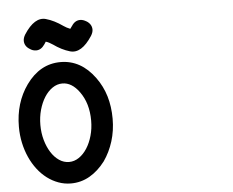

<svg xmlns="http://www.w3.org/2000/svg" viewBox="-61 -973 1325 1092"><g transform="rotate(-5 602.0 -427.5)"><path d="M300.8 -647Q417.5 -647 496.6 -538.1Q533.2 -487.8 550.8 -428.7Q568.4 -369.6 568.4 -300.3Q568.4 -232.4 549.6 -172.1Q530.8 -111.8 496.6 -63Q457 -10.7 407.7 17.6Q358.4 45.9 300.8 45.9Q263.7 45.9 229.5 33.4Q195.3 21 165.5 -1.5Q135.7 -23.9 111.3 -55.7Q86.9 -87.4 69.6 -126Q52.2 -164.6 42.7 -208.7Q33.2 -252.9 33.2 -300.3Q33.2 -437.5 105 -538.1Q183.1 -647 300.8 -647ZM397 -466.3Q354.5 -524.9 300.8 -524.9Q270.5 -524.9 244.1 -506.8Q217.8 -488.8 198.2 -458Q178.7 -427.2 167.2 -386.5Q155.8 -345.7 155.8 -300.3Q155.8 -254.9 167.2 -214.4Q178.7 -173.8 198.2 -143.1Q217.8 -112.3 244.1 -94.5Q270.5 -76.7 300.8 -76.7Q330.6 -76.7 356.9 -94.5Q383.3 -112.3 403.1 -143.1Q422.9 -173.8 434.3 -214.4Q445.8 -254.9 445.8 -300.3Q445.8 -399.4 397 -466.3ZM383.8 -845.2Q402.8 -876 433.1 -876Q450.2 -876 468.8 -864.3V-864.7Q498.5 -845.7 498.5 -815.4Q498.5 -799.3 486.8 -780.3Q424.8 -684.6 360.4 -703.1Q313 -716.8 265.6 -751L266.1 -750.5Q256.3 -757.3 246.8 -762.2Q237.3 -767.1 227.5 -770Q226.6 -768.1 225.1 -766.1Q224.1 -764.2 222.2 -761.5Q220.2 -758.8 217.8 -754.9Q197.8 -725.1 168.9 -725.1Q149.9 -725.1 132.8 -737.3Q118.2 -746.1 110.8 -758.5Q103.5 -771 103.5 -785.6Q103.5 -802.2 114.7 -820.8Q176.3 -916.5 240.7 -897.9H240.2Q286.1 -885.3 335.9 -850.1Q351.6 -838.9 373 -830.6Q373.5 -830.6 384.3 -846.2Z"/></g></svg>

Font: Erica Type
Style: Bold Italic
Weight: 700
Monospace: yes
Designer: Peter Wiegel
Foundry: Peter Wiegel
Version: Version 1.000 2010 initial release